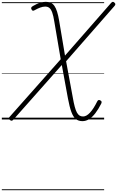

<svg xmlns="http://www.w3.org/2000/svg" viewBox="-20 -1307 1282 2100"><path d="M882 18Q838 18 809 -5.5Q780 -29 760 -84Q740 -139 723 -231L656 -596L124 4Q115 14 105.5 13.5Q96 13 86 3Q76 -5 76.5 -13Q77 -21 87 -31L644 -659L574 -1071Q564 -1135 551 -1170.5Q538 -1206 520 -1220.5Q502 -1235 475 -1235Q449 -1235 420.5 -1224.5Q392 -1214 360 -1196Q347 -1188 338.5 -1190Q330 -1192 324 -1206Q318 -1218 322.5 -1225.5Q327 -1233 340 -1241Q385 -1267 417.5 -1277Q450 -1287 481 -1287Q513 -1287 536 -1276.5Q559 -1266 575.5 -1242Q592 -1218 604.5 -1178.5Q617 -1139 627 -1080L691 -699L1196 -1276Q1206 -1287 1215 -1287Q1224 -1287 1234 -1276Q1243 -1267 1241.5 -1258.5Q1240 -1250 1230 -1239L703 -637L775 -247Q786 -183 797 -141.5Q808 -100 821 -76.5Q834 -53 850 -43Q866 -33 889 -33Q925 -33 964 -74.5Q1003 -116 1043 -197Q1049 -209 1057 -212.5Q1065 -216 1077 -209Q1089 -203 1091 -194.5Q1093 -186 1087 -173Q1056 -112 1023 -69Q990 -26 955 -4Q920 18 882 18ZM0 763H1119V773H0ZM0 -20H1119V0H0ZM0 -505H1119V-500H0ZM0 -1283H1119V-1273H0Z"/></svg>

Font: Playwrite NL Guides
Style: Regular
Weight: 400
Designer: Veronika Burian, José Scaglione
Foundry: TypeTogether
Version: Version 1.003